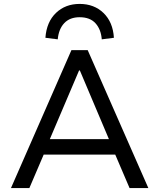

<svg xmlns="http://www.w3.org/2000/svg" viewBox="-20 -961 813 981"><path d="M36 0 345 -705H428L738 0H642L556 -201L601 -171H172L216 -201L130 0ZM384 -601 226 -230 201 -250H572L545 -230L388 -601ZM275 -760 212 -768Q218 -849 266 -895Q314 -941 387 -941Q461 -941 509 -894.5Q557 -848 562 -768L500 -760Q496 -811 468 -842Q440 -873 387 -873Q337 -873 308.5 -843Q280 -813 275 -760Z"/></svg>

Font: Nunito Sans 7pt
Style: Regular
Weight: 400
Designer: Vernon Adams
Foundry: Vernon Adams
Version: Version 3.101;gftools[0.9.27]